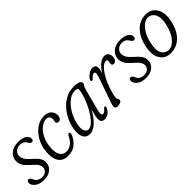

<svg xmlns="http://www.w3.org/2000/svg" viewBox="128 -1161 1890 1890"><g transform="rotate(-45 1073.0 -215.5)"><path d="M136 -25Q171 -25 190 -44.8Q209 -64.5 209 -90Q209 -110 196 -131Q183 -152 142.5 -187.5Q94.5 -229 78.5 -257Q62.5 -285 63 -320.5Q64.5 -371 104.5 -404.8Q144.5 -438.5 212 -438.5Q269 -438.5 299.2 -417.2Q329.5 -396 329.5 -369Q329.5 -340 307 -340Q297.5 -340 289.8 -346Q282 -352 273 -368Q251.5 -406.5 205 -406.5Q166.5 -406.5 143.5 -384.8Q120.5 -363 120.5 -332Q120.5 -311 133 -286.8Q145.5 -262.5 185.5 -227Q220.5 -197.5 238 -175.5Q255.5 -153.5 260.8 -135Q266 -116.5 264.5 -97Q262.5 -52.5 226.5 -22.2Q190.5 8 128 8Q69 8 34.2 -18.8Q-0.5 -45.5 -0.5 -77Q-0.5 -106 23 -106Q41 -106 53 -79.5Q64 -50 85.8 -37.5Q107.5 -25 136 -25Z M565.5 -403Q532 -403 496.8 -377.2Q461.5 -351.5 434.5 -303.2Q407.5 -255 399.5 -187.5Q390.5 -113.5 412.8 -73.8Q435 -34 483.5 -34Q514.5 -34 548.2 -56Q582 -78 605 -130Q615.5 -147.5 626 -147.5Q633.5 -147.5 637.2 -139.5Q641 -131.5 633.5 -112.5Q614.5 -65.5 573.2 -28.8Q532 8 464 8Q392.5 8 361.2 -41.8Q330 -91.5 339 -178Q346 -248.5 378.2 -308Q410.5 -367.5 461 -403.2Q511.5 -439 572.5 -439Q623 -439 648.5 -412.8Q674 -386.5 674 -349.5Q674 -323.5 662.5 -309.5Q651 -295.5 634 -295.5Q607.5 -295.5 607.5 -320Q607.5 -330 610.2 -338.5Q613 -347 613 -358.5Q613 -379 600.5 -391Q588 -403 565.5 -403Z M988 -109Q978 -70 981.8 -55.5Q985.5 -41 997 -41Q1007 -41 1017.8 -47.8Q1028.5 -54.5 1043 -72.5Q1052.5 -84.5 1061.5 -81Q1073.5 -76.5 1062.5 -52.5Q1029.5 8 973.5 8Q926 8 926 -40.5Q926 -55.5 930.5 -80.2Q935 -105 950 -156.5Q904 -73 857.5 -32.5Q811 8 765.5 8Q719.5 8 698.2 -31.5Q677 -71 690 -146Q699.5 -201 724.8 -253Q750 -305 788.5 -346.8Q827 -388.5 876.5 -413Q926 -437.5 983.5 -437.5Q1028 -437.5 1051.2 -426.2Q1074.5 -415 1074 -395Q1073.5 -381 1064 -371.2Q1054.5 -361.5 1050.5 -345.5ZM747.5 -148.5Q736.5 -95 749.5 -64.8Q762.5 -34.5 789 -34.5Q815.5 -34.5 844 -59Q872.5 -83.5 899.2 -123.2Q926 -163 947.8 -209Q969.5 -255 983.5 -298.8Q997.5 -342.5 1000 -374.5Q1001 -388 992.8 -394Q984.5 -400 959.5 -400Q917 -400 873 -365.8Q829 -331.5 795 -274.2Q761 -217 747.5 -148.5Z M1150.5 -350Q1143.5 -352 1142.5 -359.5Q1141.5 -367 1147.5 -376Q1164.5 -402.5 1190.5 -420Q1216.5 -437.5 1243.5 -437.5Q1287 -437.5 1287 -393.5Q1287 -382 1284 -367.5Q1281 -353 1273 -329Q1308.5 -386.5 1344 -412Q1379.5 -437.5 1408 -437.5Q1435.5 -437.5 1450.2 -421Q1465 -404.5 1465 -374.5Q1465 -347 1452.2 -331.2Q1439.5 -315.5 1422.5 -315.5Q1398 -315.5 1398 -339Q1398 -348 1400.8 -355.8Q1403.5 -363.5 1403.5 -376Q1403.5 -391.5 1382.5 -391.5Q1360 -391.5 1331 -363.5Q1302 -335.5 1272.5 -283Q1243 -230.5 1219 -157Q1206 -116 1202.5 -98.5Q1199 -81 1199 -70Q1199 -50.5 1205 -43.8Q1211 -37 1211 -26Q1211 -10 1194 -1Q1177 8 1153 8Q1127.5 8 1123 -11Q1118.5 -30 1135.5 -75.5L1221.5 -322Q1234 -357.5 1233 -373.8Q1232 -390 1216 -390Q1207 -390 1195.8 -382.5Q1184.5 -375 1167 -356Q1157.5 -346.5 1150.5 -350Z M1556.5 -25Q1591.5 -25 1610.5 -44.8Q1629.5 -64.5 1629.5 -90Q1629.5 -110 1616.5 -131Q1603.5 -152 1563 -187.5Q1515 -229 1499 -257Q1483 -285 1483.5 -320.5Q1485 -371 1525 -404.8Q1565 -438.5 1632.5 -438.5Q1689.5 -438.5 1719.8 -417.2Q1750 -396 1750 -369Q1750 -340 1727.5 -340Q1718 -340 1710.2 -346Q1702.5 -352 1693.5 -368Q1672 -406.5 1625.5 -406.5Q1587 -406.5 1564 -384.8Q1541 -363 1541 -332Q1541 -311 1553.5 -286.8Q1566 -262.5 1606 -227Q1641 -197.5 1658.5 -175.5Q1676 -153.5 1681.2 -135Q1686.5 -116.5 1685 -97Q1683 -52.5 1647 -22.2Q1611 8 1548.5 8Q1489.5 8 1454.8 -18.8Q1420 -45.5 1420 -77Q1420 -106 1443.5 -106Q1461.5 -106 1473.5 -79.5Q1484.5 -50 1506.2 -37.5Q1528 -25 1556.5 -25Z M1986.5 -438.5Q2039 -438.5 2072.8 -410Q2106.5 -381.5 2118.8 -332.8Q2131 -284 2118.5 -223Q2096.5 -110.5 2036.5 -51.2Q1976.5 8 1894.5 8Q1819 8 1781.5 -50.5Q1744 -109 1763.5 -207.5Q1783 -313 1841.8 -375.8Q1900.5 -438.5 1986.5 -438.5ZM1903.5 -28.5Q1935 -28.5 1966 -53Q1997 -77.5 2021.8 -122.5Q2046.5 -167.5 2059.5 -229Q2072.5 -288 2063.5 -326.2Q2054.5 -364.5 2031.2 -383.2Q2008 -402 1979 -402Q1948 -402 1916.5 -377Q1885 -352 1860 -307Q1835 -262 1822.5 -201.5Q1803.5 -111.5 1830 -70Q1856.5 -28.5 1903.5 -28.5Z"/></g></svg>

Font: Fraunces 144pt SuperSoft Light
Style: Italic
Weight: 300
Italic angle: -16°
Version: Version 1.000;[b76b70a41]